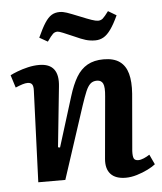

<svg xmlns="http://www.w3.org/2000/svg" viewBox="-54 -801 730 863"><g transform="rotate(-5 311.0 -370.0)"><path d="M614 -35Q602 -25 579 -13.5Q556 -2 529.5 6Q503 14 479 14Q433 14 411 -10Q389 -34 393 -79L418 -359Q422 -400 414.5 -416Q407 -432 387 -432Q369 -432 357.5 -421.5Q346 -411 336.5 -388.5Q327 -366 314 -327L207 0H85L101 -412Q102 -432 96 -440.5Q90 -449 76 -449Q66 -449 53 -445Q40 -441 21 -433L3 -490Q14 -496 36 -504.5Q58 -513 84 -519Q110 -525 134 -525Q181 -525 201 -498.5Q221 -472 215 -420L187 -149L196 -147L266 -372Q282 -424 302 -457.5Q322 -491 352 -508Q382 -525 425 -525Q471 -525 497.5 -506Q524 -487 534 -450.5Q544 -414 540 -360L518 -103Q517 -80 521.5 -70Q526 -60 542 -60Q553 -60 567 -66Q581 -72 593 -80ZM396 -613Q373 -613 353 -619Q333 -625 305 -638Q273 -652 254.5 -659.5Q236 -667 230 -667Q218 -667 209.5 -659.5Q201 -652 183 -626L146 -647Q165 -689 180 -712Q195 -735 210.5 -744.5Q226 -754 247 -754Q262 -754 279.5 -748Q297 -742 339 -725Q368 -713 387 -706.5Q406 -700 416 -700Q429 -700 438 -708Q447 -716 464 -739L501 -717Q483 -678 466.5 -655Q450 -632 433 -622.5Q416 -613 396 -613Z"/></g></svg>

Font: Literata 18pt SemiBold
Style: Italic
Weight: 600
Italic angle: -2°
Designer: Latin by Veronika Burian and Jose Scaglione. Greek by Irene Vlachou. Cyrillic by Vera Evstafieva
Foundry: TypeTogether
Version: Version 3.103;gftools[0.9.29]